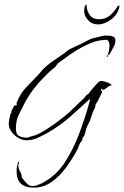

<svg xmlns="http://www.w3.org/2000/svg" viewBox="-20 -667 568 880"><path d="M135 193Q96 193 76 175Q56 157 56 117Q56 106 58 96Q60 86 63 75H66V77H68V78Q64 83 64 91Q64 106 72 119Q80 132 80 147Q80 149 81 148Q90 160 102 173Q114 186 130 186Q141 186 152.5 181Q164 176 174 172Q239 137 278 76Q317 15 342 -52Q343 -55 346.5 -64.5Q350 -74 353.5 -83.5Q357 -93 357 -93H356Q367 -120 375.5 -149Q384 -178 392 -206V-211L391 -212V-213Q345 -170 298 -129Q251 -88 196 -57Q174 -45 151 -34.5Q128 -24 102 -24Q83 -24 64 -35Q45 -46 32.5 -63.5Q20 -81 20 -101Q20 -105 22 -117Q24 -129 27 -140Q30 -151 33 -152L32 -157Q37 -165 40.5 -174.5Q44 -184 55 -185L56 -183Q58 -189 56 -195Q73 -239 98.5 -265Q124 -291 155 -324Q160 -329 164.5 -335Q169 -341 174 -346Q194 -367 219.5 -385Q245 -403 269 -419Q277 -424 283.5 -430Q290 -436 297 -440Q309 -447 322.5 -452.5Q336 -458 348 -464Q354 -467 366 -473.5Q378 -480 390.5 -486Q403 -492 408 -492V-490L409 -492Q413 -493 424 -496Q435 -499 446.5 -501.5Q458 -504 460 -504Q469 -504 480.5 -503.5Q492 -503 500.5 -498.5Q509 -494 509 -481Q509 -466 501 -452.5Q493 -439 486 -425Q485 -424 484 -421.5Q483 -419 481 -417Q480 -417 479 -416.5Q478 -416 476 -416Q476 -413 474.5 -409.5Q473 -406 470 -405V-406H469V-407Q475 -415 478.5 -431Q482 -447 482 -457Q482 -466 478.5 -475.5Q475 -485 464 -485L461 -484Q428 -483 393.5 -468.5Q359 -454 326.5 -433.5Q294 -413 268 -393Q262 -388 254 -383Q246 -378 241 -371L234 -361Q230 -357 225.5 -353.5Q221 -350 217 -347Q209 -340 201 -332.5Q193 -325 185 -317Q157 -289 133 -257.5Q109 -226 91 -191Q75 -159 64 -136.5Q53 -114 53 -76Q53 -51 68 -43.5Q83 -36 105 -36Q105 -36 113.5 -39Q122 -42 131.5 -44.5Q141 -47 142 -47Q158 -53 184.5 -69Q211 -85 236.5 -104Q262 -123 276 -134Q299 -153 320.5 -174.5Q342 -196 364 -216Q369 -221 373 -227.5Q377 -234 384 -235Q387 -240 398 -253.5Q409 -267 421 -280Q433 -293 436 -294Q442 -296 446 -296Q450 -296 460.5 -293Q471 -290 481 -285.5Q491 -281 491 -276Q480 -274 469 -264.5Q458 -255 448 -255V-256Q448 -257 448.5 -258Q449 -259 449 -259Q449 -260 448.5 -260Q448 -260 448 -260V-261H446V-260H445Q443 -258 443 -255Q443 -252 445 -250.5Q447 -249 448 -247H449Q447 -243 440.5 -229Q434 -215 427.5 -203Q421 -191 418 -190Q418 -177 413 -168.5Q408 -160 404 -149Q402 -144 400.5 -138Q399 -132 397 -127Q393 -114 385.5 -100Q378 -86 374 -73Q372 -63 370 -56Q369 -48 363 -41Q357 -34 357 -24Q347 -14 342 0.5Q337 15 330 27Q311 62 282.5 101Q254 140 217 166.5Q180 193 135 193ZM431 -555Q401 -555 383.5 -575Q366 -595 366 -614Q366 -619 366.5 -625Q367 -631 368 -637Q369 -639 373 -645Q377 -651 377 -640Q377 -621 390 -600Q403 -579 435 -579Q461 -579 480.5 -593.5Q500 -608 519 -638Q521 -642 525 -641Q529 -640 527 -634Q518 -598 487.5 -576.5Q457 -555 431 -555Z"/></svg>

Font: Qwitcher Grypen
Style: Regular
Weight: 400
Designer: Robert E. Leuschke
Foundry: Robert E. Leuschke
Version: Version 1.100; ttfautohint (v1.8.3)